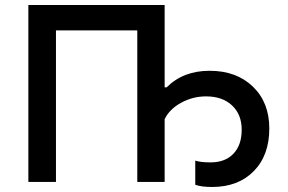

<svg xmlns="http://www.w3.org/2000/svg" viewBox="-20 -725 1148 765"><path d="M93 -705H636V-377H644Q710 -443 815 -443Q922 -443 987.5 -380Q1053 -317 1053 -213Q1053 -106 991 -43Q929 20 825 20Q781 20 758 11V-85Q779 -78 819 -78Q877 -78 910 -112.5Q943 -147 943 -208Q943 -269 904.5 -305Q866 -341 801 -341Q748 -341 701.5 -315.5Q655 -290 636 -250V0H527V-604H203V0H93Z"/></svg>

Font: Manrope Medium
Style: Medium
Weight: 500
Designer: Mikhail Sharanda
Foundry: Mikhail Sharanda
Version: Version 4.000;hotconv 1.0.109;makeotfexe 2.5.65596